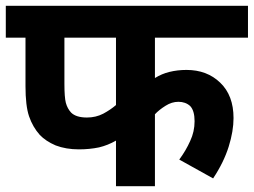

<svg xmlns="http://www.w3.org/2000/svg" viewBox="-20 -642 875 662"><path d="M514.2 -512.2V-373Q538.1 -387.7 564 -394Q592.3 -400.9 623 -400.9Q693.8 -400.9 739.3 -356.9Q785.2 -313 785.2 -234.9Q785.2 -189.9 768.6 -136.7Q751.5 -82 714.8 -26.9L598.1 -91.8Q621.1 -123 635.7 -155.8Q650.9 -188 650.9 -224.1Q650.9 -260.3 635.7 -276.4Q619.6 -291 595.2 -291Q572.3 -291 550.8 -277.3Q528.3 -263.2 514.2 -248V0H379.9V-157.2Q352.1 -141.1 321.3 -133.8Q288.6 -127 252 -127Q207.5 -127 171.9 -140.6Q137.7 -155.3 117.2 -176.8Q92.8 -204.1 80.1 -241.2Q67.9 -277.3 67.9 -345.2V-512.2H0V-622.1H835V-512.2ZM202.1 -512.2V-353Q202.1 -306.6 207 -287.6Q212.4 -267.6 225.1 -253.9Q242.2 -236.8 279.8 -236.8Q310.5 -236.8 335.9 -250Q361.3 -263.7 379.9 -279.8V-512.2Z"/></svg>

Font: Droid Sans Thai
Style: Bold
Weight: 700
Designer: Steve Matteson
Foundry: Ascender Corporation
Version: Version 1.00